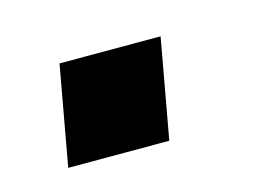

<svg xmlns="http://www.w3.org/2000/svg" viewBox="-38 -205 383 267"><g transform="rotate(-15 153.5 -71.5)"><path d="M34.3 0 60.2 -143.4H205.7L179.8 0Z"/></g></svg>

Font: Archivo Variable SemiBold
Style: Italic
Weight: 600
Italic angle: -10°
Designer: Hector Gatti
Foundry: Omnibus-Type
Version: Version 2.001